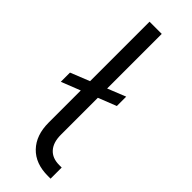

<svg xmlns="http://www.w3.org/2000/svg" viewBox="-248 -729 750 750"><g transform="rotate(45 127.0 -353.5)"><path d="M211.9 -383.8 136.7 -354V-149.4Q136.7 -107.4 157.2 -84.5Q177.7 -61.5 215.8 -61.5H229.5V0H214.8Q146 0 107.7 -40Q69.3 -80.1 69.3 -149.4V-327.1L-9.8 -295.9V-346.7L69.3 -378.4V-707H136.7V-405.3L211.9 -435.5Z"/></g></svg>

Font: Pretendard GOV Light
Style: Regular
Weight: 300
Designer: Base glyphs from Inter by Rasmus Andersson; Hangeul glyphs from Noto Sans CJK(Source Han Sans) by Jang Soo-young and Kan
Foundry: Kil Hyung-jin
Version: Version 1.309